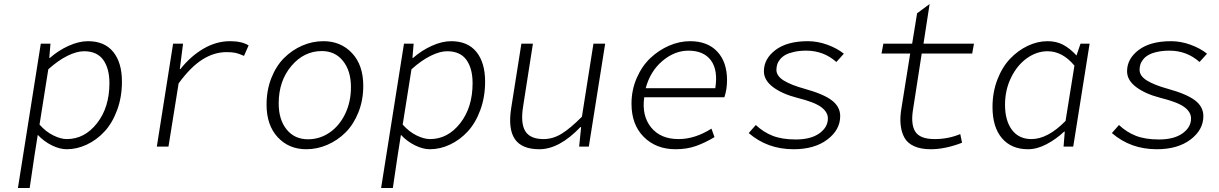

<svg xmlns="http://www.w3.org/2000/svg" viewBox="-20 -726 6036 951"><path d="M68.8 205.1 182.1 -509.8H230L224.1 -439H227.1Q269 -476.1 319.8 -499Q370.6 -522 416 -522Q498 -522 541 -468.8Q584 -415.5 584 -321.8Q584 -245.6 560.3 -181.2Q536.6 -116.7 498 -75Q459.5 -33.2 410.4 -10Q361.3 13.2 310.1 13.2Q275.9 13.2 236.3 -6.3Q196.8 -25.9 167 -58.1L150.9 43.9L127 205.1ZM311 -37.1Q398.9 -37.1 460.4 -115.5Q522 -193.8 522 -314Q522 -387.2 491.2 -429.7Q460.4 -472.2 396 -472.2Q359.9 -472.2 314 -449.5Q268.1 -426.8 219.2 -382.8L175.8 -108.9Q207.5 -73.2 244.4 -55.2Q281.2 -37.1 311 -37.1Z M756.8 0 837.4 -509.8H886.7L870.6 -383.8H873.5Q924.3 -447.8 987.8 -484.9Q1051.3 -522 1119.6 -522Q1178.2 -522 1211.4 -501L1188.5 -449.2Q1163.6 -460.4 1146.7 -464.1Q1129.9 -467.8 1101.6 -467.8Q1040.5 -467.8 982.4 -431.2Q924.3 -394.5 864.7 -313L814.5 0Z M1497.1 13.2Q1410.6 13.2 1355.5 -46.4Q1300.3 -106 1300.3 -208Q1300.3 -279.3 1324 -339.4Q1347.7 -399.4 1387 -438.7Q1426.3 -478 1476.8 -500Q1527.3 -522 1582 -522Q1668.5 -522 1723.9 -462.6Q1779.3 -403.3 1779.3 -300.8Q1779.3 -230 1755.4 -169.9Q1731.4 -109.9 1691.9 -70.3Q1652.3 -30.8 1601.6 -8.8Q1550.8 13.2 1497.1 13.2ZM1505.4 -36.1Q1563.5 -36.1 1612.1 -69.1Q1660.6 -102.1 1689.5 -161.6Q1718.3 -221.2 1718.3 -294.9Q1718.3 -374.5 1679.2 -423.8Q1640.1 -473.1 1574.2 -473.1Q1485.4 -473.1 1422.9 -398.9Q1360.4 -324.7 1360.4 -213.9Q1360.4 -133.3 1399.7 -84.7Q1439 -36.1 1505.4 -36.1Z M1867.7 205.1 1981 -509.8H2028.8L2022.9 -439H2025.9Q2067.9 -476.1 2118.7 -499Q2169.4 -522 2214.8 -522Q2296.9 -522 2339.8 -468.8Q2382.8 -415.5 2382.8 -321.8Q2382.8 -245.6 2359.1 -181.2Q2335.4 -116.7 2296.9 -75Q2258.3 -33.2 2209.2 -10Q2160.2 13.2 2108.9 13.2Q2074.7 13.2 2035.2 -6.3Q1995.6 -25.9 1965.8 -58.1L1949.7 43.9L1925.8 205.1ZM2109.9 -37.1Q2197.8 -37.1 2259.3 -115.5Q2320.8 -193.8 2320.8 -314Q2320.8 -387.2 2290 -429.7Q2259.3 -472.2 2194.8 -472.2Q2158.7 -472.2 2112.8 -449.5Q2066.9 -426.8 2018.1 -382.8L1974.6 -108.9Q2006.3 -73.2 2043.2 -55.2Q2080.1 -37.1 2109.9 -37.1Z M2651.4 13.2Q2564 13.2 2529.8 -37.6Q2495.6 -88.4 2512.2 -191.9L2562.5 -509.8H2619.6L2571.3 -200.2Q2557.6 -116.7 2581.5 -76.9Q2605.5 -37.1 2672.4 -37.1Q2718.3 -37.1 2761.2 -63.2Q2804.2 -89.4 2862.3 -147.9L2919.4 -509.8H2977.5L2896.5 0H2848.6L2858.4 -96.2H2854.5Q2750 13.2 2651.4 13.2Z M3326.2 13.2Q3230 13.2 3168.9 -47.6Q3107.9 -108.4 3107.9 -211.9Q3107.9 -280.3 3133.8 -339.6Q3159.7 -398.9 3201.2 -438.2Q3242.7 -477.5 3294.2 -499.8Q3345.7 -522 3397.9 -522Q3484.9 -522 3533 -470.2Q3581.1 -418.5 3581.1 -329.1Q3581.1 -283.2 3567.9 -244.1H3170.9Q3158.2 -152.3 3205.1 -94.7Q3252 -37.1 3340.8 -37.1Q3422.4 -37.1 3503.9 -88.9L3519 -46.9Q3472.7 -19 3427.5 -2.9Q3382.3 13.2 3326.2 13.2ZM3178.2 -289.1H3522.9Q3537.1 -378.4 3501.5 -426.8Q3465.8 -475.1 3390.1 -475.1Q3321.3 -475.1 3261 -424.1Q3200.7 -373 3178.2 -289.1Z M3910.6 13.2Q3781.2 13.2 3688.5 -66.9L3723.6 -106.9Q3761.2 -71.3 3807.6 -53.2Q3854 -35.2 3921.9 -35.2Q3996.1 -35.2 4038.3 -65.4Q4080.6 -95.7 4080.6 -139.2Q4080.6 -170.9 4047.4 -195.6Q4014.2 -220.2 3929.7 -241.2Q3854 -260.7 3808.8 -294.7Q3763.7 -328.6 3763.7 -373Q3763.7 -435.1 3821.3 -478.5Q3878.9 -522 3981.4 -522Q4029.8 -522 4078.1 -504.4Q4126.5 -486.8 4159.7 -460L4122.6 -418.9Q4059.6 -475.1 3973.6 -475.1Q3939.9 -475.1 3913.6 -469.2Q3887.2 -463.4 3870.8 -454.3Q3854.5 -445.3 3844 -432.4Q3833.5 -419.4 3829.6 -406.7Q3825.7 -394 3825.7 -379.9Q3825.7 -350.1 3861.3 -327.6Q3897 -305.2 3965.8 -286.1Q4059.1 -260.3 4100.3 -228.8Q4141.6 -197.3 4141.6 -150.9Q4141.6 -83 4078.1 -34.9Q4014.6 13.2 3910.6 13.2Z M4590.3 13.2Q4541 13.2 4508.1 -1.7Q4475.1 -16.6 4460 -43.7Q4444.8 -70.8 4440.9 -108.4Q4437 -146 4445.3 -191.9L4488.3 -460.9H4346.2L4355.5 -509.8H4498L4522.5 -660.2L4584.5 -706.1L4554.2 -509.8H4804.2L4795.4 -460.9H4545.4L4503.4 -189.9Q4489.7 -112.8 4512.9 -75Q4536.1 -37.1 4609.4 -37.1Q4677.2 -37.1 4736.3 -62L4745.1 -19Q4661.6 13.2 4590.3 13.2Z M5071.8 13.2Q4989.3 13.2 4942.6 -41.7Q4896 -96.7 4896 -195.8Q4896 -268.6 4919.9 -331.1Q4943.8 -393.6 4982.7 -434.6Q5021.5 -475.6 5070.1 -498.8Q5118.7 -522 5168.9 -522Q5211.9 -522 5245.6 -504.4Q5279.3 -486.8 5312 -451.2L5332 -509.8H5377L5295.9 0H5248L5253.9 -74.2H5251Q5210.4 -36.1 5163.3 -11.5Q5116.2 13.2 5071.8 13.2ZM5088.9 -37.1Q5169.4 -37.1 5257.8 -127L5301.8 -400.9Q5242.7 -472.2 5168.9 -472.2Q5115.2 -472.2 5066.9 -438Q5018.6 -403.8 4988.3 -342.3Q4958 -280.8 4958 -207Q4958 -128.9 4992.2 -83Q5026.4 -37.1 5088.9 -37.1Z M5709.5 13.2Q5580.1 13.2 5487.3 -66.9L5522.5 -106.9Q5560.1 -71.3 5606.4 -53.2Q5652.8 -35.2 5720.7 -35.2Q5794.9 -35.2 5837.2 -65.4Q5879.4 -95.7 5879.4 -139.2Q5879.4 -170.9 5846.2 -195.6Q5813 -220.2 5728.5 -241.2Q5652.8 -260.7 5607.7 -294.7Q5562.5 -328.6 5562.5 -373Q5562.5 -435.1 5620.1 -478.5Q5677.7 -522 5780.3 -522Q5828.6 -522 5877 -504.4Q5925.3 -486.8 5958.5 -460L5921.4 -418.9Q5858.4 -475.1 5772.5 -475.1Q5738.8 -475.1 5712.4 -469.2Q5686 -463.4 5669.7 -454.3Q5653.3 -445.3 5642.8 -432.4Q5632.3 -419.4 5628.4 -406.7Q5624.5 -394 5624.5 -379.9Q5624.5 -350.1 5660.2 -327.6Q5695.8 -305.2 5764.6 -286.1Q5857.9 -260.3 5899.2 -228.8Q5940.4 -197.3 5940.4 -150.9Q5940.4 -83 5877 -34.9Q5813.5 13.2 5709.5 13.2Z"/></svg>

Font: Office Code Pro Light Italic
Style: Regular
Weight: 300
Italic angle: -9°
Designer: Nathan Rutzky & Paul D. Hunt
Foundry: Adobe Systems Incorporated
Version: Version 1.004;PS 001.004;hotconv 1.0.70;makeotf.lib2.5.58329